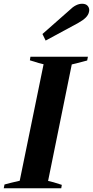

<svg xmlns="http://www.w3.org/2000/svg" viewBox="-37 -1002 495 1022"><path d="M189 -821 332 -947Q367 -982 400 -982Q419 -982 428.5 -972Q438 -962 438 -948Q438 -943 437 -940Q434 -923 419.5 -908.5Q405 -894 378 -879L206 -786ZM-13 -20Q16 -28 68 -40L195 -660Q178 -663 122 -681L125 -700H431L427 -680Q418 -677 370 -665L345 -659L219 -39Q241 -35 292 -18L289 0H-17Z"/></svg>

Font: Trirong
Style: Bold Italic
Weight: 700
Italic angle: -12°
Designer: Katatrad Team
Foundry: CadsonDemak
Version: Version 1.001